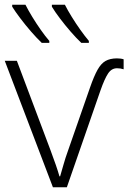

<svg xmlns="http://www.w3.org/2000/svg" viewBox="-20 -786 539 806"><path d="M469.7 -541Q487.3 -541 499 -537.1V-495.1Q486.3 -499.5 471.2 -499.5Q448.2 -499.5 433.6 -477.3Q418.9 -455.1 401.9 -406.7L260.7 0H202.1L0 -530.8H50.8L191.9 -155.8Q204.6 -121.6 214.4 -93.5Q224.1 -65.4 229.5 -45.9H232.4Q238.8 -66.9 246.6 -95Q254.4 -123 265.6 -153.8L357.9 -418.5Q374.5 -466.3 389.4 -492.9Q404.3 -519.5 422.9 -530Q441.4 -540.5 469.7 -541ZM252.4 -766.1Q263.7 -743.7 281 -715.6Q298.3 -687.5 317.6 -660.4Q336.9 -633.3 353 -614.3V-606H321.3Q299.8 -626.5 276.1 -653.8Q252.4 -681.2 231.4 -709Q210.4 -736.8 197.8 -757.8V-766.1ZM86.9 -766.1Q98.1 -743.7 115.2 -715.6Q132.3 -687.5 151.4 -660.4Q170.4 -633.3 187 -614.3V-606H155.3Q133.8 -626.5 110.1 -653.8Q86.4 -681.2 65.4 -709Q44.4 -736.8 31.2 -757.8V-766.1Z"/></svg>

Font: Open Sans Light
Style: Regular
Weight: 300
Designer: Monotype Design Team
Foundry: Monotype Imaging Inc.
Version: Version 3.000; ttfautohint (v1.8.4)